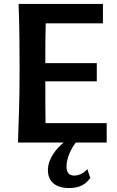

<svg xmlns="http://www.w3.org/2000/svg" viewBox="-20 -720 591 970"><path d="M469 -401H209C209 -484 209 -550 211 -602H500V-700H74C78 -592 79 -481 79 -379C79 -174 74 -128 71 0H302C269 26 222 79 222 140C222 186 249 230 329 230C385 230 415 209 436 179L421 134C405 155 378 167 355 167C327 167 316 150 316 121C316 76 341 29 363 0H519V-98H210C209 -157 209 -226 209 -309H469Z"/></svg>

Font: CantoraOne
Style: Regular
Weight: 400
Designer: Pablo Impallari, Rodrigo Fuenzalida
Foundry: Pablo Impallari
Version: Version 1.001